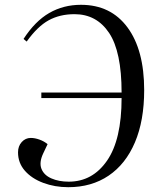

<svg xmlns="http://www.w3.org/2000/svg" viewBox="-20 -765 659 799"><path d="M486 -380Q486 -550 434 -628Q382 -706 290 -706Q229 -706 182.5 -680.5Q136 -655 91 -592L78 -603Q126 -677 185 -711Q244 -745 317 -745Q441 -745 510.5 -651Q580 -557 580 -390Q580 -263 541.5 -172.5Q503 -82 432 -34Q361 14 264 14Q208 14 160 -4Q112 -22 83.5 -54.5Q55 -87 55 -131Q55 -157 70.5 -174Q86 -191 108 -191Q125 -191 144.5 -184Q164 -177 178 -165L160 -127Q142 -89 152.5 -62.5Q163 -36 194 -22.5Q225 -9 266 -9Q365 -9 425.5 -96.5Q486 -184 486 -357H152V-380Z"/></svg>

Font: Literata 72pt
Style: Italic
Weight: 400
Italic angle: -2°
Designer: Latin by Veronika Burian and Jose Scaglione. Greek by Irene Vlachou. Cyrillic by Vera Evstafieva
Foundry: TypeTogether
Version: Version 3.002